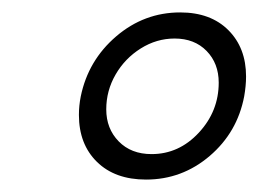

<svg xmlns="http://www.w3.org/2000/svg" viewBox="-20 -747 416 309"><path d="M107 -562Q107 -577 110 -592Q122 -650 167 -688.5Q212 -727 270 -727Q319 -727 347.5 -698.5Q376 -670 376 -624Q376 -609 373 -592Q362 -534 317.5 -496Q273 -458 215 -458Q165 -458 136 -486.5Q107 -515 107 -562ZM332 -614Q332 -645 312.5 -665Q293 -685 261 -685Q232 -685 206.5 -669Q181 -653 166 -627Q151 -601 151 -571Q151 -540 171 -519.5Q191 -499 224 -499Q268 -499 300 -533.5Q332 -568 332 -614Z"/></svg>

Font: Trirong Medium
Style: Italic
Weight: 500
Italic angle: -12°
Designer: Katatrad Team
Foundry: CadsonDemak
Version: Version 1.001